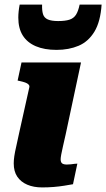

<svg xmlns="http://www.w3.org/2000/svg" viewBox="-20 -814 464 839"><path d="M227 -596Q281 -596 323.5 -614Q366 -632 392.5 -675.5Q419 -719 424 -794H328Q322 -765 312 -749.5Q302 -734 283.5 -728Q265 -722 234 -722Q205 -722 189 -729Q173 -736 168 -752Q163 -768 164 -794H66Q63 -779 61.5 -764.5Q60 -750 60 -737Q60 -690 79.5 -659Q99 -628 136.5 -612Q174 -596 227 -596ZM164 5Q127 5 99 -7Q71 -19 55.5 -42Q40 -65 40 -100Q40 -114 42.5 -131.5Q45 -149 51 -174.5Q57 -200 65 -239L108 -432Q110 -439 105 -444.5Q100 -450 90 -453.5Q80 -457 66 -460L57 -462L74 -541H334L267 -227Q260 -196 255 -174Q250 -152 247.5 -138.5Q245 -125 245 -118Q245 -105 251.5 -100Q258 -95 272 -95Q281 -95 289.5 -96Q298 -97 305 -98Q312 -99 318 -99L299 -9Q282 -6 260.5 -2.5Q239 1 214.5 3Q190 5 164 5Z"/></svg>

Font: Roboto Serif 20pt ExtraBold
Style: Italic
Weight: 800
Italic angle: -10°
Version: Version 1.007